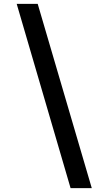

<svg xmlns="http://www.w3.org/2000/svg" viewBox="-20 -804 510 1001"><path d="M348 177 67 -784H176.5L458.5 177Z"/></svg>

Font: Merriweather Black
Style: Italic
Weight: 900
Italic angle: -7.8°
Designer: Eben Sorkin
Foundry: Eben Sorkin
Version: Version 2.200;gftools[0.9.31]